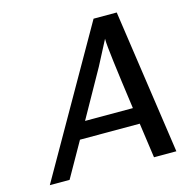

<svg xmlns="http://www.w3.org/2000/svg" viewBox="-104 -803 883 903"><g transform="rotate(-15 337.5 -351.5)"><path d="M28.8 0 430.2 -703.1H543L645 0H536.1L512.2 -169.9H221.2L125 0ZM267.1 -249H500Q458 -549.8 458 -590.8V-598.1L396 -479Z"/></g></svg>

Font: CMU Bright
Style: SemiBoldOblique
Weight: 600
Italic angle: -12°
Version: Version 0.7.0